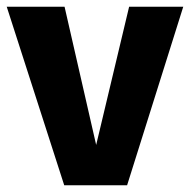

<svg xmlns="http://www.w3.org/2000/svg" viewBox="-26 -551 565 571"><path d="M358 -531 260 -120 166 -531H-6L165 0H352L519 -531Z"/></svg>

Font: Fira Sans
Style: Bold
Weight: 700
Designer: Carrois Corporate & Edenspiekermann AG
Foundry: Carrois Corporate GbR & Edenspiekermann AG
Version: Version 4.203